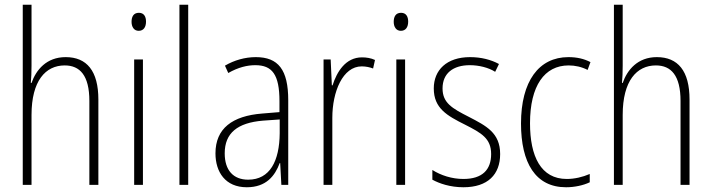

<svg xmlns="http://www.w3.org/2000/svg" viewBox="-20 -780 3001 810"><path d="M113 -503V-760H76V0H113V-295C113 -439 172 -504 253 -504C317 -504 357 -462 357 -354V0H395V-360C395 -481 346 -539 257 -539C176 -539 132 -485 113 -430H110C112 -454 113 -473 113 -503Z M566 -726C543 -726 535 -709 535 -688C535 -667 545 -650 565 -650C586 -650 596 -666 596 -689C596 -709 588 -726 566 -726ZM583 -529H546V0H583Z M774 0V-760H737V0Z M1059 -539C1014 -539 968 -526 929 -503L943 -472C985 -496 1023 -505 1057 -505C1128 -505 1159 -466 1159 -353V-307L1086 -301C960 -291 889 -238 889 -133C889 -54 931 10 1021 10C1103 10 1140 -38 1160 -92H1162L1167 0H1196V-357C1196 -486 1154 -539 1059 -539ZM1089 -271 1160 -276V-218C1159 -101 1119 -22 1027 -22C964 -22 928 -62 928 -133C928 -219 982 -262 1089 -271Z M1507 -538C1438 -538 1401 -477 1383 -420H1380L1375 -529H1345V0H1382V-283C1382 -393 1426 -500 1506 -500C1524 -500 1541 -496 1554 -491L1562 -527C1545 -535 1526 -538 1507 -538Z M1672 -726C1649 -726 1641 -709 1641 -688C1641 -667 1651 -650 1671 -650C1692 -650 1702 -666 1702 -689C1702 -709 1694 -726 1672 -726ZM1689 -529H1652V0H1689Z M2090 -130C2090 -220 2031 -249 1958 -287C1887 -323 1847 -346 1847 -407C1847 -471 1892 -505 1962 -505C2000 -505 2041 -495 2069 -477L2085 -510C2052 -528 2010 -539 1963 -539C1864 -539 1810 -484 1810 -407C1810 -323 1866 -292 1942 -254C2011 -219 2052 -196 2052 -130C2052 -64 2015 -25 1935 -25C1887 -25 1840 -40 1804 -63V-22C1833 -6 1879 10 1935 10C2038 10 2090 -44 2090 -130Z M2368 10C2404 10 2441 2 2468 -11V-46C2438 -33 2404 -25 2371 -25C2262 -25 2216 -120 2216 -260C2216 -418 2277 -504 2379 -504C2406 -504 2434 -498 2459 -485L2471 -518C2444 -532 2414 -539 2378 -539C2253 -539 2178 -437 2178 -259C2178 -93 2239 10 2368 10Z M2607 -503V-760H2570V0H2607V-295C2607 -439 2666 -504 2747 -504C2811 -504 2851 -462 2851 -354V0H2889V-360C2889 -481 2840 -539 2751 -539C2670 -539 2626 -485 2607 -430H2604C2606 -454 2607 -473 2607 -503Z"/></svg>

Font: Noto Sans Sinhala UI Condensed ExtraLight
Style: Regular
Weight: 200
Width: 3
Designer: Jelle Bosma - Monotype Design Team
Foundry: Monotype Imaging Inc.
Version: Version 2.006